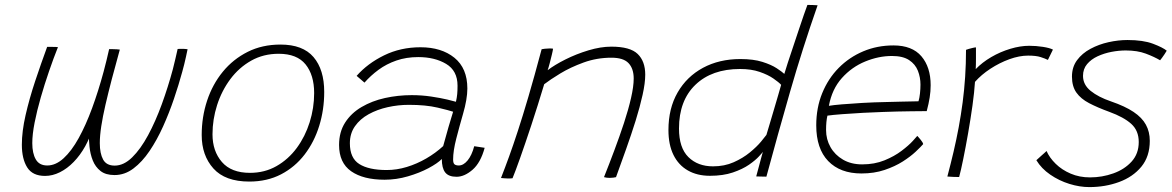

<svg xmlns="http://www.w3.org/2000/svg" viewBox="-20 -720 4772 782"><path d="M163.5 -3.5Q112.5 -3.5 90.8 -38.2Q69 -73 69 -130.5Q69 -184.5 84.2 -251.2Q99.5 -318 123.2 -389.5Q147 -461 172 -529Q179 -529 194 -529Q209 -529 216 -528Q198 -483 179.8 -430Q161.5 -377 146 -323Q130.5 -269 121 -220.8Q111.5 -172.5 111.5 -137Q111.5 -95.5 125.8 -70.8Q140 -46 172.5 -46Q207 -46 239.2 -75.5Q271.5 -105 300.5 -157.5Q329.5 -210 355 -279.2Q380.5 -348.5 402 -428Q407 -446 413.8 -474.2Q420.5 -502.5 424.5 -520Q430.5 -520 439 -519.8Q447.5 -519.5 455.8 -519.2Q464 -519 468 -518Q450 -453.5 435.2 -397Q420.5 -340.5 409.5 -293Q398.5 -245.5 392.5 -206.2Q386.5 -167 386.5 -137Q386.5 -95 400 -70.2Q413.5 -45.5 447 -45.5Q484 -45.5 518.2 -79Q552.5 -112.5 583 -169Q613.5 -225.5 639 -295.5Q664.5 -365.5 684 -438Q688 -453 694.2 -479.8Q700.5 -506.5 703.5 -520.5Q708.5 -521 712.8 -521Q717 -521 721 -521Q726.5 -521 732.2 -520.8Q738 -520.5 744 -519.5Q741 -504.5 737.5 -488.8Q734 -473 730.2 -457.5Q726.5 -442 722 -426.5Q708 -375 688.5 -317.5Q669 -260 644.2 -205Q619.5 -150 589.2 -105.2Q559 -60.5 523.5 -33.8Q488 -7 446.5 -7Q410.5 -7 389.5 -23.5Q368.5 -40 358 -66.2Q347.5 -92.5 344.5 -122.8Q341.5 -153 341.5 -181L359 -204.5Q347.5 -161 327 -124.2Q306.5 -87.5 280.2 -60.5Q254 -33.5 224 -18.5Q194 -3.5 163.5 -3.5Z M995.5 19.5Q897 19.5 849.2 -33.8Q801.5 -87 801.5 -170Q801.5 -243.5 823.5 -310Q845.5 -376.5 887.5 -427.8Q929.5 -479 988.8 -508.8Q1048 -538.5 1122.5 -538.5Q1213.5 -538.5 1257 -487.5Q1300.5 -436.5 1300.5 -345.5Q1300.5 -273 1280.2 -207.5Q1260 -142 1220.8 -90.8Q1181.5 -39.5 1124.8 -10Q1068 19.5 995.5 19.5ZM998 -16Q1058 -16 1106.2 -43.5Q1154.5 -71 1188.8 -117.5Q1223 -164 1241.2 -222Q1259.5 -280 1259.5 -341Q1259.5 -414.5 1224.5 -457.8Q1189.5 -501 1115 -501Q1053 -501 1003.2 -473Q953.5 -445 918.2 -397.8Q883 -350.5 864.2 -292Q845.5 -233.5 845.5 -173Q845.5 -104.5 883.8 -60.2Q922 -16 998 -16Z M1546.5 12Q1459.5 12 1410.2 -22.5Q1361 -57 1361 -129.5Q1361 -182.5 1385.8 -221Q1410.5 -259.5 1452.8 -284.2Q1495 -309 1548 -320.8Q1601 -332.5 1657 -332.5Q1697.5 -332.5 1736 -326.8Q1774.5 -321 1802 -314.5Q1829.5 -308 1837 -305.5Q1841 -323 1842.2 -337Q1843.5 -351 1843.5 -371Q1843.5 -432 1797 -459.8Q1750.5 -487.5 1683.5 -487.5Q1635 -487.5 1594.5 -473.5Q1554 -459.5 1521.8 -435.8Q1489.5 -412 1464.5 -383.5L1432.5 -411Q1477 -461.5 1544.2 -494.5Q1611.5 -527.5 1692.5 -527.5Q1778 -527.5 1830.8 -484.8Q1883.5 -442 1883.5 -359.5Q1883.5 -338 1879 -311.8Q1874.5 -285.5 1866 -256.5Q1851.5 -206.5 1838.5 -156Q1825.5 -105.5 1825.5 -70.5Q1825.5 -55 1831.5 -50.5Q1837.5 -46 1848.5 -46Q1867.5 -46 1884.5 -66.5Q1901.5 -87 1911.5 -124.5L1954 -118Q1937.5 -57 1904.5 -28.5Q1871.5 0 1839.5 0Q1807 0 1793.2 -17.8Q1779.5 -35.5 1779.5 -72.5Q1762.5 -55 1725.5 -35.2Q1688.5 -15.5 1641.5 -1.8Q1594.5 12 1546.5 12ZM1555 -27.5Q1596 -27.5 1637 -40Q1678 -52.5 1716 -74.5Q1754 -96.5 1785 -125Q1797.5 -171 1806.8 -202.8Q1816 -234.5 1825.5 -265Q1809.5 -270.5 1761.8 -281.8Q1714 -293 1645 -293Q1601.5 -293 1559 -283.5Q1516.5 -274 1481.5 -254.8Q1446.5 -235.5 1425.8 -206Q1405 -176.5 1405 -136.5Q1405 -76 1443.5 -51.8Q1482 -27.5 1555 -27.5Z M2067.5 6Q2063 6.5 2058.2 6.8Q2053.5 7 2049 7Q2042 7 2034.8 6.2Q2027.5 5.5 2020.5 5Q2037 -37 2053.5 -82.5Q2070 -128 2089.2 -186.8Q2108.5 -245.5 2132.2 -326.2Q2156 -407 2186 -519.5Q2191.5 -520.5 2199 -521.5Q2206.5 -522.5 2215.5 -522.5Q2219.5 -522.5 2224.5 -522.5Q2229.5 -522.5 2232.5 -521.5Q2232 -515.5 2227.8 -498Q2223.5 -480.5 2218.8 -462Q2214 -443.5 2210.5 -434Q2238.5 -455.5 2282.8 -477.8Q2327 -500 2376.8 -515Q2426.5 -530 2470 -530Q2546.5 -530 2577.2 -500.2Q2608 -470.5 2608 -416Q2608 -382 2597.2 -333.5Q2586.5 -285 2568.8 -228.2Q2551 -171.5 2530 -112.5Q2509 -53.5 2489 1.5Q2485 2.5 2478.2 3.5Q2471.5 4.5 2463.5 4.5Q2457 4.5 2451.5 3.8Q2446 3 2440 1.5Q2461 -51 2482.2 -107.8Q2503.5 -164.5 2521.5 -219.2Q2539.5 -274 2550.2 -321Q2561 -368 2561 -400Q2561 -440.5 2540 -462.8Q2519 -485 2470.5 -485Q2411 -485 2357.2 -465.5Q2303.5 -446 2262 -420.8Q2220.5 -395.5 2196.5 -377Q2169.5 -287.5 2144 -210.2Q2118.5 -133 2098.5 -76.8Q2078.5 -20.5 2067.5 6Z M3060 -1.5Q3063 -12 3068.5 -33Q3074 -54 3079.5 -74.2Q3085 -94.5 3087 -101.5Q3085 -98 3071 -82.8Q3057 -67.5 3030.8 -49.2Q3004.5 -31 2964.8 -17.5Q2925 -4 2871.5 -4Q2819.5 -4 2781.5 -25.8Q2743.5 -47.5 2723 -89Q2702.5 -130.5 2702.5 -190.5Q2702.5 -278.5 2739.8 -343.2Q2777 -408 2843.2 -443.8Q2909.5 -479.5 2995.5 -479.5Q3048.5 -479.5 3085 -468Q3121.5 -456.5 3143.5 -442Q3165.5 -427.5 3174.5 -419Q3179 -435 3188.5 -464Q3198 -493 3209.8 -528Q3221.5 -563 3233 -597.5Q3244.5 -632 3254 -659.5Q3263.5 -687 3268.5 -700Q3279.5 -700 3291.5 -699.5Q3303.5 -699 3310 -698.5Q3248 -521 3197.8 -346Q3147.5 -171 3101.5 -0.5Q3095 -0.5 3086 -0.8Q3077 -1 3069.5 -1.2Q3062 -1.5 3060 -1.5ZM2884 -42.5Q2930.5 -42.5 2968.2 -59.2Q3006 -76 3034.2 -99.2Q3062.5 -122.5 3079.5 -143Q3096.5 -163.5 3101.5 -170.5Q3105.5 -184 3114 -212.2Q3122.5 -240.5 3132 -273Q3141.5 -305.5 3149.8 -333.5Q3158 -361.5 3161.5 -374.5Q3152 -385 3130 -400.2Q3108 -415.5 3074 -427.2Q3040 -439 2994 -439Q2879.5 -439 2812.5 -374.8Q2745.5 -310.5 2745.5 -196.5Q2745.5 -118 2783.8 -80.2Q2822 -42.5 2884 -42.5Z M3740 -133Q3730.5 -122 3709.5 -102.2Q3688.5 -82.5 3656.8 -62.2Q3625 -42 3582.8 -27.8Q3540.5 -13.5 3488.5 -13.5Q3402 -13.5 3353.2 -64Q3304.5 -114.5 3304.5 -209.5Q3304.5 -281 3328.8 -340.5Q3353 -400 3396 -443.5Q3439 -487 3496 -511Q3553 -535 3619 -535Q3695 -535 3732.8 -490.8Q3770.5 -446.5 3770.5 -373Q3770.5 -348 3766.5 -322.8Q3762.5 -297.5 3754.5 -267.5Q3751 -267.5 3733.8 -267.2Q3716.5 -267 3690.5 -266.8Q3664.5 -266.5 3634.8 -265.8Q3605 -265 3576.5 -264Q3540.5 -263 3495.5 -260.5Q3450.5 -258 3410.5 -255Q3370.5 -252 3350 -249Q3344.5 -225.5 3344.5 -190.5Q3344.5 -152.5 3362.5 -120.8Q3380.5 -89 3413.5 -69.8Q3446.5 -50.5 3491.5 -50.5Q3542 -50.5 3582.5 -67Q3623 -83.5 3652.2 -105.8Q3681.5 -128 3697.8 -146Q3714 -164 3716 -166.5Q3718.5 -164 3722.2 -159.8Q3726 -155.5 3730 -150.5Q3734 -145.5 3736.8 -141Q3739.5 -136.5 3740 -133ZM3356 -289Q3373 -292 3408.8 -295Q3444.5 -298 3492 -300.8Q3539.5 -303.5 3591 -304.5Q3621.5 -305.5 3650.2 -306Q3679 -306.5 3698.8 -307Q3718.5 -307.5 3721 -307.5Q3725 -321 3727 -339.5Q3729 -358 3729 -375.5Q3729 -405 3718.5 -431.8Q3708 -458.5 3682.8 -475.2Q3657.5 -492 3613 -492Q3558.5 -492 3503.8 -469.5Q3449 -447 3408.8 -402Q3368.5 -357 3356 -289Z M3954 -438.5Q3980.5 -466 4017.2 -487.5Q4054 -509 4094.8 -521.2Q4135.5 -533.5 4172 -533.5Q4200 -533.5 4227.5 -529.2Q4255 -525 4268.5 -518L4248 -476Q4237 -481.5 4218.5 -487.5Q4200 -493.5 4167.5 -493.5Q4131.5 -493.5 4091 -478.8Q4050.5 -464 4013.5 -439.8Q3976.5 -415.5 3951 -386.5Q3948.5 -345.5 3940.8 -290Q3933 -234.5 3923 -177.2Q3913 -120 3903.2 -72.2Q3893.5 -24.5 3886.5 1Q3879 1 3863.2 0.5Q3847.5 0 3838.5 -1Q3852 -52 3863.8 -102Q3875.5 -152 3884.8 -202Q3894 -252 3900.8 -303.2Q3907.5 -354.5 3911 -407.5Q3914.5 -460.5 3914.5 -517Q3918 -518.5 3925.8 -520.8Q3933.5 -523 3942 -525Q3950.5 -527 3955 -527Q3955 -508 3955 -481Q3955 -454 3954 -438.5Z M4416.5 42Q4377.5 42 4335.5 29Q4293.5 16 4257.5 -8.8Q4221.5 -33.5 4201 -67.5Q4206 -72 4211.8 -77.2Q4217.5 -82.5 4223.5 -87.8Q4229.5 -93 4234.5 -97.5Q4239.5 -102 4242.5 -105Q4254.5 -77.5 4279.8 -52.8Q4305 -28 4340.8 -12.8Q4376.5 2.5 4419.5 2.5Q4469 2.5 4514.5 -13.8Q4560 -30 4589 -62Q4618 -94 4618 -141.5Q4618 -188 4587.5 -215.5Q4557 -243 4498 -264.5Q4450 -282 4416 -299.8Q4382 -317.5 4364 -343Q4346 -368.5 4346 -408Q4346 -447 4366.8 -475Q4387.5 -503 4421.5 -521.2Q4455.5 -539.5 4495 -548.2Q4534.5 -557 4572 -557Q4636 -557 4676.2 -541.8Q4716.5 -526.5 4732 -513.5Q4728 -506.5 4722.8 -498.8Q4717.5 -491 4713 -484.8Q4708.5 -478.5 4705 -474.5Q4681.5 -488.5 4647 -501.5Q4612.5 -514.5 4565 -514.5Q4537.5 -514.5 4507.2 -508.8Q4477 -503 4450.5 -490.8Q4424 -478.5 4407.5 -458.8Q4391 -439 4391 -411Q4391 -375 4422.2 -349.8Q4453.5 -324.5 4505 -307Q4562 -287.5 4596.8 -264.2Q4631.5 -241 4647.2 -212Q4663 -183 4663 -146.5Q4663 -83 4628.8 -41.2Q4594.5 0.5 4538.2 21.2Q4482 42 4416.5 42Z"/></svg>

Font: Grandstander Thin Thin
Style: Italic
Weight: 250
Italic angle: -15°
Version: Version 1.200